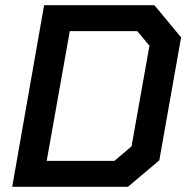

<svg xmlns="http://www.w3.org/2000/svg" viewBox="-20 -720 720 740"><path d="M150 -700H575L678 -576L594 -102L473 0H27ZM421 -100 487 -156 556 -544 509 -600H249L160 -100Z"/></svg>

Font: Chakra Petch SemiBold
Style: Italic
Weight: 600
Italic angle: -10°
Designer: Katatrad Aksorn Co.,Ltd.
Foundry: Cadson Demak Co.,Ltd.
Version: Version 1.000; ttfautohint (v1.6)